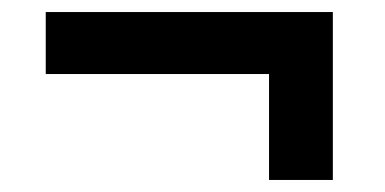

<svg xmlns="http://www.w3.org/2000/svg" viewBox="-20 -377 640 319"><path d="M427 -78V-254H56V-357H533V-78Z"/></svg>

Font: IBM Plex Sans KR SemiBold
Style: Regular
Weight: 600
Designer: Mike Abbink; Paul van der Laan; Pieter van Rosmalen; Wujin Sim; Chorong Kim; Dohee Lee;
Foundry: Sandoll Inc.
Version: Version 1.000